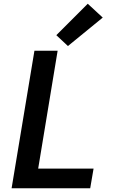

<svg xmlns="http://www.w3.org/2000/svg" viewBox="-20 -1006 616 1026"><path d="M42 0H462L480 -105H184L288 -735H164ZM343 -760 529 -912 449 -986 281 -818Z"/></svg>

Font: Iosevka Sparkle
Style: Bold Italic
Weight: 700
Italic angle: -9°
Designer: Belleve Invis
Foundry: Belleve Invis
Version: Version 4.5.0; ttfautohint (v1.8.3)